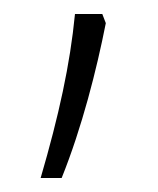

<svg xmlns="http://www.w3.org/2000/svg" viewBox="-20 -124 226 274"><path d="M131 -91 126 -104H87C80 -32 64 41 38 130H68C97 58 118 -25 131 -91Z"/></svg>

Font: Noto Sans Thai ExtCond ExtLt
Style: Regular
Weight: 200
Width: 2
Designer: Monotype Design Team
Foundry: Monotype Imaging Inc.
Version: Version 2.002